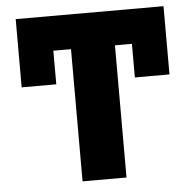

<svg xmlns="http://www.w3.org/2000/svg" viewBox="-51 -764 825 816"><g transform="rotate(-5 361.0 -356.0)"><path d="M676.1 -711.6V-420.5H528.4V-563.9H456V0H268.5V-563.9H193.2V-420.5H45.5V-711.6Z"/></g></svg>

Font: Inter UI Black
Style: Regular
Weight: 900
Designer: Rasmus Andersson
Foundry: rsms
Version: 3.2;8d6f07862